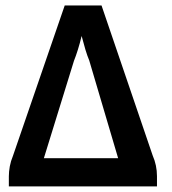

<svg xmlns="http://www.w3.org/2000/svg" viewBox="-20 -668 618 688"><path d="M11.7 -36.1Q11.7 -52.7 15.1 -71.8Q18.6 -90.8 26.4 -109.4L211.9 -648.4H343.8L526.9 -111.3Q542.5 -75.7 542.5 -36.6V0H11.7ZM137.2 -101.1H403.3L299.8 -451.2Q293 -467.3 286.1 -490Q279.3 -512.7 272.5 -539.1Q266.1 -512.2 259 -489.7Q252 -467.3 245.1 -450.2Z"/></svg>

Font: Carlito
Style: Bold
Weight: 700
Designer: Lukasz Dziedzic
Foundry: tyPoland Lukasz Dziedzic
Version: Version 1.104